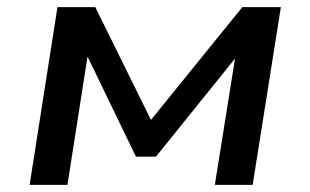

<svg xmlns="http://www.w3.org/2000/svg" viewBox="-20 -518 869 538"><path d="M63 0 141 -498H247L403 -182L659 -498H767L688 0H582L639 -357H641L417 -79H361L226 -358H225L169 0Z"/></svg>

Font: Nunito Sans 7pt SemiExpanded SemiBold
Style: Italic
Weight: 600
Width: 6
Italic angle: -9°
Designer: Vernon Adams
Foundry: Vernon Adams
Version: Version 3.101;gftools[0.9.27]